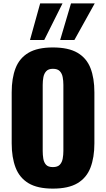

<svg xmlns="http://www.w3.org/2000/svg" viewBox="-20 -1101 626 1133"><path d="M292 12Q201 12 148 -20Q95 -52 72 -112Q49 -172 49 -255V-556Q49 -640 72 -699Q95 -758 148 -789.5Q201 -821 292 -821Q384 -821 437.5 -789.5Q491 -758 514 -699Q537 -640 537 -556V-255Q537 -172 514 -112Q491 -52 437.5 -20Q384 12 292 12ZM292 -115Q320 -115 333 -129Q346 -143 350 -165Q354 -187 354 -210V-600Q354 -624 350 -645.5Q346 -667 333 -681Q320 -695 292 -695Q266 -695 253 -681Q240 -667 236 -645.5Q232 -624 232 -600V-210Q232 -187 235.5 -165Q239 -143 251.5 -129Q264 -115 292 -115ZM335 -865 399 -1081H539L419 -865ZM157 -865 217 -1081H349L241 -865Z"/></svg>

Font: Oswald
Style: Bold
Weight: 700
Designer: Vernon Adams
Foundry: Vernon Adams
Version: Version 4.103;gftools[0.9.33.dev8+g029e19f]